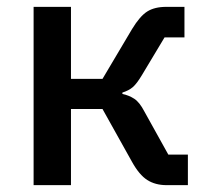

<svg xmlns="http://www.w3.org/2000/svg" viewBox="-20 -540 608 560"><path d="M78 0V-520H187V-310H279L365 -455Q388 -493 409.5 -506.5Q431 -520 465 -520H518V-431H460L394 -321Q379 -296 367.5 -286Q356 -276 337 -270V-266Q356 -262 371.5 -252Q387 -242 401 -215L471 -89H528V0H466Q433 0 409.5 -15Q386 -30 365 -68L279 -222H187V0Z"/></svg>

Font: IBM Plex Sans Medium
Style: Regular
Weight: 500
Designer: Mike Abbink, Paul van der Laan, Pieter van Rosmalen
Foundry: Bold Monday
Version: Version 3.201